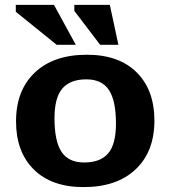

<svg xmlns="http://www.w3.org/2000/svg" viewBox="-20 -752 696 784"><path d="M321 12Q191 12 118.2 -59.8Q45.5 -131.5 45.5 -256.5Q45.5 -383 122.2 -455.8Q199 -528.5 335 -528.5Q465.5 -528.5 538 -456.5Q610.5 -384.5 610.5 -259.5Q610.5 -133 533.8 -60.5Q457 12 321 12ZM323.5 -88.5Q390 -88.5 421.8 -125.8Q453.5 -163 453.5 -247.5Q453.5 -341 424.8 -384.5Q396 -428 332.5 -428Q266.5 -428 234.5 -390.5Q202.5 -353 202.5 -269Q202.5 -175.5 231.2 -132Q260 -88.5 323.5 -88.5ZM289.5 -569H211.5L44.5 -704V-732H200.5ZM463.5 -569H389L283.5 -707.5V-732H428.5Z"/></svg>

Font: Newsreader 6pt SemiBold
Style: Regular
Weight: 600
Designer: Hugues Gentile
Foundry: Production Type
Version: Version 1.003; ttfautohint (v1.8.3)